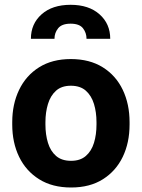

<svg xmlns="http://www.w3.org/2000/svg" viewBox="-20 -790 605 819"><path d="M32.2 -258.8V-269Q32.2 -345.7 61.5 -406.7Q90.8 -467.8 146.7 -502.9Q202.6 -538.1 282.2 -538.1Q362.3 -538.1 418.5 -502.9Q474.6 -467.8 503.7 -406.7Q532.7 -345.7 532.7 -269V-258.8Q532.7 -181.6 503.7 -121.1Q474.6 -60.5 418.9 -25.4Q363.3 9.8 283.2 9.8Q203.1 9.8 147 -25.4Q90.8 -60.5 61.5 -121.1Q32.2 -181.6 32.2 -258.8ZM173.8 -269V-258.8Q173.8 -215.8 184.6 -180.7Q195.3 -145.5 219.2 -124.8Q243.2 -104 283.2 -104Q322.3 -104 346.2 -124.8Q370.1 -145.5 380.9 -180.7Q391.6 -215.8 391.6 -258.8V-269Q391.6 -311 380.9 -346.4Q370.1 -381.8 346.2 -403.1Q322.3 -424.3 282.2 -424.3Q242.7 -424.3 219 -403.1Q195.3 -381.8 184.6 -346.4Q173.8 -311 173.8 -269ZM450.2 -624.5H349.1Q349.1 -649.9 334 -669.4Q318.8 -689 281.2 -689Q243.7 -689 228 -669.4Q212.4 -649.9 212.4 -624.5H111.8Q111.8 -688.5 157.5 -729Q203.1 -769.5 281.2 -769.5Q358.9 -769.5 404.5 -729Q450.2 -688.5 450.2 -624.5Z"/></svg>

Font: RobotoDEMO
Style: Regular
Weight: 400
Designer: Christian Robertson
Foundry: Google
Version: Version 2.136